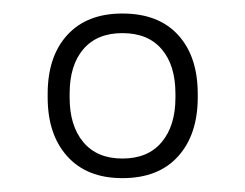

<svg xmlns="http://www.w3.org/2000/svg" viewBox="-20 -669 363 284"><path d="M161 -405.5Q108.5 -405.5 79.5 -437.8Q50.5 -470 50.5 -525V-530Q50.5 -585.5 79.5 -617.2Q108.5 -649 161 -649Q214.5 -649 243.5 -617.2Q272.5 -585.5 272.5 -530V-525Q272.5 -470 243.5 -437.8Q214.5 -405.5 161 -405.5ZM161 -434.5Q199 -434.5 219.2 -458.8Q239.5 -483 239.5 -524.5V-530.5Q239.5 -572.5 219.2 -596.2Q199 -620 161 -620Q123.5 -620 103.2 -596.2Q83 -572.5 83 -530.5V-524.5Q83 -483 103.2 -458.8Q123.5 -434.5 161 -434.5Z"/></svg>

Font: Anek Bangla ExtraLight
Style: Regular
Weight: 250
Designer: Sulekha Rajkumar (Bangla), Yesha Goshar (Latin)
Foundry: Ek Type
Version: Version 1.003